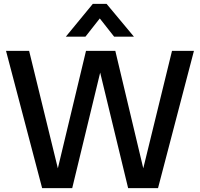

<svg xmlns="http://www.w3.org/2000/svg" viewBox="-20 -969 1030 989"><path d="M197 0 11 -707H130L278 -102L423 -707H574L718 -102L866 -707H979L794 0H640L496 -595L352 0ZM319 -780 458 -949H529L670 -780H568L494 -874L420 -780Z"/></svg>

Font: Onest Medium
Style: Regular
Weight: 500
Designer: Dmitri Voloshin, Andrey Kudryavtsev
Foundry: Dmitri Voloshin, Andrey Kudryavtsev
Version: Version 1.000;gftools[0.9.33]